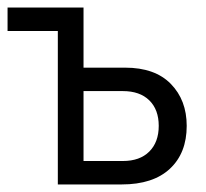

<svg xmlns="http://www.w3.org/2000/svg" viewBox="-20 -488 544 508"><path d="M133 0V-406H0V-468H201V-309H311Q390 -309 432 -266Q474 -223 474 -155Q474 -83 429.5 -41.5Q385 0 302 0ZM201 -62H305Q350 -62 375 -87Q400 -112 400 -155Q400 -198 375 -222.5Q350 -247 305 -247H201Z"/></svg>

Font: Didact Gothic
Style: Regular
Weight: 400
Designer: Daniel Johnson
Foundry: Daniel Johnson
Version: Version 2.101;PS 002.101;hotconv 1.0.88;makeotf.lib2.5.64775